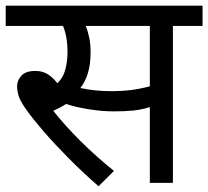

<svg xmlns="http://www.w3.org/2000/svg" viewBox="-20 -642 731 674"><path d="M587 -551V0H506V-266Q477 -257 448 -254Q419 -251 380 -251Q338 -251 291.5 -258.5Q245 -266 212 -277Q192 -264 167 -253Q208 -201 263.5 -146Q319 -91 380 -42L326 12Q270 -37 220.5 -87Q171 -137 133 -181Q95 -225 73 -256Q51 -287 45.5 -305Q40 -323 40 -340Q40 -359 55 -376Q70 -393 104 -393Q129 -393 147.5 -381.5Q166 -370 181 -350Q202 -369 209.5 -398.5Q217 -428 217 -458Q217 -488 212.5 -512Q208 -536 201 -551H0V-622H691V-551ZM369 -322Q408 -322 440 -326Q472 -330 506 -339V-551H281Q288 -534 293 -511Q298 -488 298 -458Q298 -416 288.5 -385Q279 -354 262 -333Q314 -322 369 -322Z"/></svg>

Font: Go Noto Kurrent-Regular
Style: Regular
Weight: 400
Designer: Monotype Design Team
Foundry: Monotype Imaging Inc.
Version: Version 2.012; ttfautohint (v1.8.4.7-5d5b)